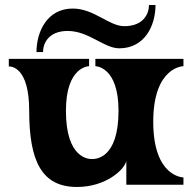

<svg xmlns="http://www.w3.org/2000/svg" viewBox="-20 -734 764 763"><path d="M572 -714C572 -678 549 -630 474 -630C413 -630 354 -700 269 -700C168 -700 125 -609 125 -527H151C151 -563 174 -611 249 -611C333 -611 393 -542 454 -542C555 -542 598 -632 598 -714ZM15 -470C23 -470 96 -470 96 -294C96 -93 146 9 286 9C402 9 475 -61 482 -94V0H709V-29C709 -29 589 -29 589 -250C589 -470 709 -471 709 -471V-500H359V-471C359 -471 451 -471 451 -294C451 -102 359 -102 346 -102C334 -102 242 -102 242 -294C242 -471 334 -471 334 -471V-500H15Z"/></svg>

Font: Ouroboros
Style: Regular
Weight: 400
Designer: Ariel Martín Pérez
Foundry: Velvetyne Type Foundry
Version: Version 2.001;hotconv 1.0.109;makeotfexe 2.5.65596